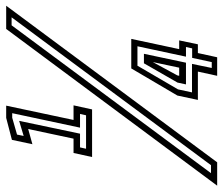

<svg xmlns="http://www.w3.org/2000/svg" viewBox="-116 -668 740 637"><g transform="rotate(-90 254.5 -350.0)"><path d="M51.5 -415 65 -476.5H112.5L144.5 -627L94 -613L108.5 -681L181.5 -700H222L174.5 -476.5H223L209.5 -415ZM79 -435H190L194.5 -455H149L197 -680H182L126 -664L121.5 -642L171.5 -657L129 -455H83.5ZM-43.5 0 476.5 -700H553.5L34 0ZM-2 -20.5H24.5L515 -682H488.5ZM321 0 335 -64H241L255.5 -132L345.5 -285H443.5L409.5 -126H438.5L425.5 -64H396.5L382.5 0ZM321 -126H348L367.5 -218H369L322.5 -132.5ZM347 -18H366.5L380.5 -83H412L416.5 -103.5H384.5L419 -264.5H354.5L276 -130L266 -83.5H360.5ZM292.5 -103.5 298.5 -131.5 362.5 -243H394L364.5 -103.5Z"/></g></svg>

Font: Tourney Thin Medium
Style: Italic
Weight: 500
Italic angle: -12°
Version: Version 1.015